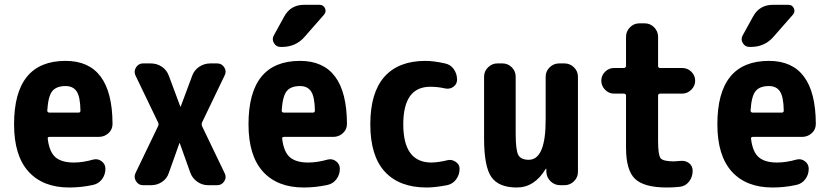

<svg xmlns="http://www.w3.org/2000/svg" viewBox="-20 -790 3540 819"><path d="M314.5 -309.6Q323.2 -309.6 323.2 -318.4Q322.3 -377 307.1 -399.9Q292 -422.9 259.8 -422.9Q220.7 -422.9 203.1 -401.4Q185.5 -379.9 181.6 -318.4Q181.6 -310.5 190.4 -309.6ZM259.8 -530.3Q459 -530.3 460 -261.7Q460 -237.3 442.4 -221.7Q424.8 -206.1 401.4 -206.1H191.4Q182.6 -206.1 183.6 -198.2Q190.4 -141.6 216.8 -119.1Q243.2 -96.7 294.9 -96.7Q333 -96.7 377.9 -109.4Q397.5 -114.3 413.6 -102.1Q429.7 -89.8 429.7 -70.3Q429.7 -44.9 415 -25.4Q400.4 -5.9 376 -1Q326.2 9.8 275.4 9.8Q163.1 9.8 101.6 -58.1Q40 -126 40 -259.8Q40 -530.3 259.8 -530.3Z M938.5 -468.8 841.8 -267.6Q838.9 -259.8 841.8 -252L938.5 -50.8Q947.3 -33.2 936.5 -16.6Q925.8 0 906.2 0H868.2Q842.8 0 821.8 -14.6Q800.8 -29.3 792 -52.7L747.1 -178.7Q747.1 -179.7 746.1 -179.7Q745.1 -179.7 745.1 -178.7L700.2 -52.7Q692.4 -28.3 671.4 -14.2Q650.4 0 624 0H589.8Q571.3 0 560.5 -16.6Q549.8 -33.2 557.6 -50.8L654.3 -252Q658.2 -259.8 654.3 -267.6L557.6 -468.8Q549.8 -486.3 560.5 -502.9Q571.3 -519.5 589.8 -519.5H623Q649.4 -519.5 670.4 -505.4Q691.4 -491.2 700.2 -466.8L749 -335.9Q749 -335 750 -335Q751 -335 751 -335.9L799.8 -466.8Q808.6 -491.2 830.1 -505.4Q851.6 -519.5 877 -519.5H906.2Q925.8 -519.5 936.5 -502.9Q947.3 -486.3 938.5 -468.8Z M1314.5 -309.6Q1323.2 -309.6 1323.2 -318.4Q1322.3 -377 1307.1 -399.9Q1292 -422.9 1259.8 -422.9Q1220.7 -422.9 1203.1 -401.4Q1185.5 -379.9 1181.6 -318.4Q1181.6 -310.5 1190.4 -309.6ZM1259.8 -530.3Q1459 -530.3 1460 -261.7Q1460 -237.3 1442.4 -221.7Q1424.8 -206.1 1401.4 -206.1H1191.4Q1182.6 -206.1 1183.6 -198.2Q1190.4 -141.6 1216.8 -119.1Q1243.2 -96.7 1294.9 -96.7Q1333 -96.7 1377.9 -109.4Q1397.5 -114.3 1413.6 -102.1Q1429.7 -89.8 1429.7 -70.3Q1429.7 -44.9 1415 -25.4Q1400.4 -5.9 1376 -1Q1326.2 9.8 1275.4 9.8Q1163.1 9.8 1101.6 -58.1Q1040 -126 1040 -259.8Q1040 -530.3 1259.8 -530.3ZM1277.3 -769.5H1342.8Q1359.4 -769.5 1366.2 -754.9Q1373 -740.2 1362.3 -727.5L1278.3 -631.8Q1241.2 -589.8 1182.6 -589.8H1176.8Q1158.2 -589.8 1148.4 -606.4Q1138.7 -623 1148.4 -639.6L1192.4 -719.7Q1219.7 -769.5 1277.3 -769.5Z M1887.7 -106.4Q1906.2 -111.3 1923.3 -100.1Q1940.4 -88.9 1940.4 -70.3Q1940.4 -44.9 1925.8 -24.9Q1911.1 -4.9 1886.7 0Q1835 9.8 1799.8 9.8Q1683.6 9.8 1621.6 -57.6Q1559.6 -125 1559.6 -259.8Q1559.6 -394.5 1619.6 -462.4Q1679.7 -530.3 1794.9 -530.3Q1830.1 -530.3 1877.9 -519.5Q1902.3 -514.6 1916 -494.6Q1929.7 -474.6 1929.7 -450.2Q1929.7 -430.7 1913.6 -419.4Q1897.5 -408.2 1877 -413.1Q1847.7 -419.9 1815.4 -419.9Q1700.2 -419.9 1700.2 -259.8Q1700.2 -96.7 1820.3 -96.7Q1853.5 -97.7 1887.7 -106.4Z M2387.7 -519.5Q2411.1 -519.5 2428.2 -502.9Q2445.3 -486.3 2445.3 -462.9V-56.6Q2445.3 -33.2 2428.2 -16.6Q2411.1 0 2387.7 0H2370.1Q2345.7 0 2328.6 -16.6Q2311.5 -33.2 2310.5 -56.6V-69.3Q2310.5 -70.3 2309.6 -70.3Q2307.6 -70.3 2307.6 -69.3Q2259.8 9.8 2184.6 9.8Q2107.4 9.8 2076.2 -34.7Q2044.9 -79.1 2044.9 -200.2V-462.9Q2044.9 -486.3 2062 -502.9Q2079.1 -519.5 2101.6 -519.5H2123Q2146.5 -519.5 2163.1 -502.9Q2179.7 -486.3 2179.7 -462.9V-219.7Q2179.7 -149.4 2190.9 -128.9Q2202.1 -108.4 2235.4 -108.4Q2308.6 -108.4 2307.6 -283.2V-462.9Q2307.6 -486.3 2324.7 -502.9Q2341.8 -519.5 2365.2 -519.5Z M2795.9 -390.6Q2787.1 -390.6 2787.1 -381.8V-190.4Q2787.1 -129.9 2797.4 -115.7Q2807.6 -101.6 2855.5 -101.6Q2862.3 -101.6 2879.9 -103.5Q2902.3 -106.4 2918.5 -94.7Q2934.6 -83 2934.6 -61.5Q2934.6 -35.2 2919.4 -15.6Q2904.3 3.9 2879.9 6.8Q2853.5 9.8 2825.2 9.8Q2727.5 9.8 2689 -26.9Q2650.4 -63.5 2650.4 -160.2V-381.8Q2650.4 -390.6 2640.6 -390.6H2599.6Q2577.1 -390.6 2561 -407.2Q2544.9 -423.8 2544.9 -445.8Q2544.9 -467.8 2561 -483.9Q2577.1 -500 2599.6 -500H2640.6Q2649.4 -500 2650.4 -508.8V-632.8Q2650.4 -656.2 2667 -673.3Q2683.6 -690.4 2707 -690.4H2730.5Q2753.9 -690.4 2770.5 -673.3Q2787.1 -656.2 2787.1 -632.8V-508.8Q2787.1 -500 2795.9 -500H2889.6Q2913.1 -500 2929.2 -483.9Q2945.3 -467.8 2945.3 -445.8Q2945.3 -423.8 2928.7 -407.2Q2912.1 -390.6 2889.6 -390.6Z M3314.5 -309.6Q3323.2 -309.6 3323.2 -318.4Q3322.3 -377 3307.1 -399.9Q3292 -422.9 3259.8 -422.9Q3220.7 -422.9 3203.1 -401.4Q3185.5 -379.9 3181.6 -318.4Q3181.6 -310.5 3190.4 -309.6ZM3259.8 -530.3Q3459 -530.3 3460 -261.7Q3460 -237.3 3442.4 -221.7Q3424.8 -206.1 3401.4 -206.1H3191.4Q3182.6 -206.1 3183.6 -198.2Q3190.4 -141.6 3216.8 -119.1Q3243.2 -96.7 3294.9 -96.7Q3333 -96.7 3377.9 -109.4Q3397.5 -114.3 3413.6 -102.1Q3429.7 -89.8 3429.7 -70.3Q3429.7 -44.9 3415 -25.4Q3400.4 -5.9 3376 -1Q3326.2 9.8 3275.4 9.8Q3163.1 9.8 3101.6 -58.1Q3040 -126 3040 -259.8Q3040 -530.3 3259.8 -530.3ZM3277.3 -769.5H3342.8Q3359.4 -769.5 3366.2 -754.9Q3373 -740.2 3362.3 -727.5L3278.3 -631.8Q3241.2 -589.8 3182.6 -589.8H3176.8Q3158.2 -589.8 3148.4 -606.4Q3138.7 -623 3148.4 -639.6L3192.4 -719.7Q3219.7 -769.5 3277.3 -769.5Z"/></svg>

Font: Rounded Mgen+ 1m bold
Style: Bold
Weight: 700
Designer: [Source Han Sans]
Ryoko NISHIZUKA  (kana & ideographs); Paul D. Hunt (Latin, Greek & Cyrillic); Wenlong ZHANG  (bopomofo
Version: Version 1.059.20150602